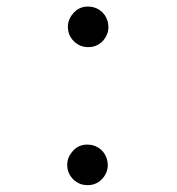

<svg xmlns="http://www.w3.org/2000/svg" viewBox="-20 -507 530 576"><path d="M242.7 -487.3Q243.7 -487.3 244.6 -487.3Q261.2 -487.3 275.4 -479Q290.5 -470.2 298.3 -454.6Q305.2 -441.4 305.2 -426.3Q305.2 -423.8 305.2 -421.4Q303.7 -403.8 293 -389.6Q283.2 -377 271.5 -371.6Q259.3 -365.2 244.1 -365.7Q242.7 -365.7 241.2 -365.7Q226.1 -366.2 213.4 -374Q200.2 -381.8 191.9 -395.5Q183.6 -409.7 183.6 -426.3Q183.6 -441.9 191.4 -455.6Q199.7 -469.7 212.4 -478.5Q226.1 -487.3 242.7 -487.3ZM240.7 -73.2Q241.7 -73.2 242.7 -73.2Q259.3 -73.2 273.4 -64.9Q288.6 -56.2 296.4 -40.5Q303.2 -27.3 303.2 -12.2Q303.2 -9.8 303.2 -7.3Q301.8 10.3 291 24.4Q281.2 37.1 269.5 42.5Q257.3 48.8 242.2 48.3Q240.7 48.3 239.3 48.3Q224.1 47.9 211.4 40Q198.2 32.2 189.9 18.6Q181.6 4.4 181.6 -12.2Q181.6 -27.8 189.5 -41.5Q197.8 -55.7 210.4 -64.5Q224.1 -73.2 240.7 -73.2Z"/></svg>

Font: Comic Relief LRS
Style: Regular
Weight: 400
Designer: Jeff Davis
Foundry: Loudifier
Version: Version 1.0